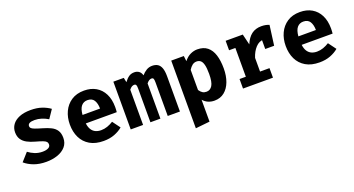

<svg xmlns="http://www.w3.org/2000/svg" viewBox="-49 -1166 3698 2006"><g transform="rotate(-20 1800.0 -163.0)"><path d="M283 -96Q322.5 -96 346.8 -108.5Q371 -121 371 -146Q371 -163 361.5 -174.5Q352 -186 325 -196.5Q298 -207 245 -221.5Q196.5 -234.5 159.2 -254.5Q122 -274.5 101.2 -306Q80.5 -337.5 80.5 -384.5Q80.5 -432 107 -469Q133.5 -506 185 -527.2Q236.5 -548.5 311 -548.5Q382 -548.5 434.8 -530.2Q487.5 -512 526 -484L463 -391Q430 -411.5 392 -423.8Q354 -436 315.5 -436Q277 -436 258.2 -425.8Q239.5 -415.5 239.5 -395Q239.5 -381.5 249.2 -371.8Q259 -362 286 -351.8Q313 -341.5 365 -326.5Q416.5 -312 454.8 -293Q493 -274 514 -242.2Q535 -210.5 535 -158.5Q535 -100.5 500.5 -61.2Q466 -22 409 -2.5Q352 17 284 17Q207 17 148 -5Q89 -27 47.5 -63L127 -152Q158 -128 197.2 -112Q236.5 -96 283 -96Z M807 -219.5Q812.5 -176 829.8 -149.2Q847 -122.5 874 -110.2Q901 -98 934.5 -98Q971 -98 1005 -110Q1039 -122 1070.5 -142L1134 -56Q1096.5 -24 1043.2 -3.5Q990 17 922 17Q831 17 769.5 -19.2Q708 -55.5 677 -119Q646 -182.5 646 -265Q646 -343.5 676 -407.8Q706 -472 763.8 -510.2Q821.5 -548.5 905 -548.5Q981 -548.5 1036.8 -516Q1092.5 -483.5 1123.2 -422.5Q1154 -361.5 1154 -276Q1154 -262.5 1153.2 -247Q1152.5 -231.5 1151 -219.5ZM905 -442.5Q862.5 -442.5 836.5 -412Q810.5 -381.5 805 -314.5H1000Q999.5 -372.5 977.5 -407.5Q955.5 -442.5 905 -442.5Z M1662.5 -548.5Q1700.5 -548.5 1725 -532.5Q1749.5 -516.5 1761.5 -482.2Q1773.5 -448 1773.5 -393V0H1638V-375Q1638 -403 1632.8 -414.5Q1627.5 -426 1611.5 -426Q1599 -426 1585.8 -418.8Q1572.5 -411.5 1556.5 -391.5V0H1445.5V-375Q1445.5 -403 1440.2 -414.5Q1435 -426 1419 -426Q1406.5 -426 1393.2 -418.8Q1380 -411.5 1364 -391.5V0H1226.5V-531H1342.5L1353 -479.5Q1378 -513.5 1403.5 -531Q1429 -548.5 1464 -548.5Q1494 -548.5 1515.2 -533.2Q1536.5 -518 1545.5 -485.5Q1569.5 -513.5 1598.5 -531Q1627.5 -548.5 1662.5 -548.5Z M2164 -548.5Q2233.5 -548.5 2276 -514Q2318.5 -479.5 2338.2 -416.5Q2358 -353.5 2358 -267Q2358 -185 2334 -120.8Q2310 -56.5 2264.5 -19.8Q2219 17 2154 17Q2076.5 17 2028 -38.5V205L1870 221.5V-531H2010L2017 -471.5Q2049.5 -513 2088 -530.8Q2126.5 -548.5 2164 -548.5ZM2115 -432Q2087.5 -432 2066.5 -415.5Q2045.5 -399 2028 -370.5V-146.5Q2044.5 -122 2062.8 -110.5Q2081 -99 2106 -99Q2148 -99 2171.5 -137.2Q2195 -175.5 2195 -265Q2195 -331 2185.5 -367.2Q2176 -403.5 2158 -417.8Q2140 -432 2115 -432Z M2475 0V-106H2545V-426H2475V-531H2665.5L2694.5 -411.5Q2723 -480 2767.2 -513.5Q2811.5 -547 2875.5 -547Q2902.5 -547 2923.5 -542.8Q2944.5 -538.5 2963 -531L2915 -400.5Q2900.5 -404.5 2886 -406.5Q2871.5 -408.5 2854 -408.5Q2802 -408.5 2762.8 -366Q2723.5 -323.5 2703 -258V-106H2808V0ZM2834.5 -309V-464L2858 -531H2963L2933.5 -309Z M3207 -219.5Q3212.5 -176 3229.8 -149.2Q3247 -122.5 3274 -110.2Q3301 -98 3334.5 -98Q3371 -98 3405 -110Q3439 -122 3470.5 -142L3534 -56Q3496.5 -24 3443.2 -3.5Q3390 17 3322 17Q3231 17 3169.5 -19.2Q3108 -55.5 3077 -119Q3046 -182.5 3046 -265Q3046 -343.5 3076 -407.8Q3106 -472 3163.8 -510.2Q3221.5 -548.5 3305 -548.5Q3381 -548.5 3436.8 -516Q3492.5 -483.5 3523.2 -422.5Q3554 -361.5 3554 -276Q3554 -262.5 3553.2 -247Q3552.5 -231.5 3551 -219.5ZM3305 -442.5Q3262.5 -442.5 3236.5 -412Q3210.5 -381.5 3205 -314.5H3400Q3399.5 -372.5 3377.5 -407.5Q3355.5 -442.5 3305 -442.5Z"/></g></svg>

Font: Fira Code Light
Style: Bold
Weight: 700
Monospace: yes
Version: Version 5.002